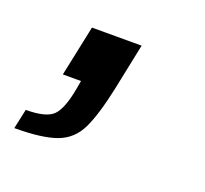

<svg xmlns="http://www.w3.org/2000/svg" viewBox="-83 -157 361 338"><g transform="rotate(20 97.0 11.5)"><path d="M-29 118 -21 81Q17 81 30 68Q43 55 50 17L53 0H19L39 -95H132L114 -8Q103 44 90 71Q77 98 50 108Q23 118 -29 118Z"/></g></svg>

Font: Saira
Style: Italic
Weight: 400
Italic angle: -12°
Designer: Hector Gatti with collaboration of the Omnibus-Type team
Foundry: Omnibus-Type
Version: Version 1.100; ttfautohint (v1.8.3)